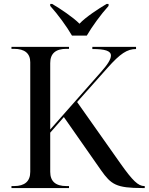

<svg xmlns="http://www.w3.org/2000/svg" viewBox="-20 -951 752 971"><path d="M344 -771H419C445 -816 490 -878 529 -921V-931H519C481 -909 411 -863 382 -831C351 -863 282 -909 244 -931H234V-921C273 -878 318 -816 344 -771ZM38 0H329V-10H316C261 -10 234 -34 234 -82V-280L303 -359L491 -90C542 -18 567 0 701 0H712V-10H710C679 -10 651 -37 590 -123L370 -435L524 -608C588 -680 623 -703 668 -703V-714H447V-703C511 -703 541 -694 541 -670C541 -651 524 -624 489 -585L234 -296V-632C234 -680 261 -704 316 -704H329V-714H38V-704H51C105 -704 133 -681 133 -636V-82C133 -34 105 -10 51 -10H38Z"/></svg>

Font: Noto Serif Display
Style: Regular
Weight: 400
Designer: Monotype Design Team
Foundry: Monotype Imaging Inc.
Version: Version 2.009